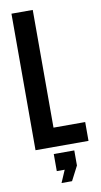

<svg xmlns="http://www.w3.org/2000/svg" viewBox="-108 -847 585 1108"><g transform="rotate(-10 184.0 -293.5)"><path d="M43.9 0V-800H168.7V-110.3H354.4V0ZM158.9 212.6 190.1 140H143.8V40H264V128.4L220.4 212.6Z"/></g></svg>

Font: Big Shoulders Thin
Style: Regular
Weight: 100
Designer: Patric King
Foundry: XO Type Co
Version: Version 2.002